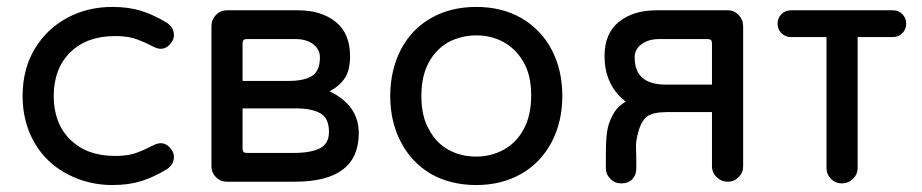

<svg xmlns="http://www.w3.org/2000/svg" viewBox="-20 -529 2690 560"><path d="M177.7 -20.5Q115.2 -52.7 80.6 -112.8Q45.9 -172.9 45.9 -249Q45.9 -328.1 82 -387.7Q117.2 -445.3 176.3 -477.1Q235.4 -508.8 307.6 -508.8Q354.5 -508.8 391.1 -497.6Q427.7 -486.3 467.8 -461.9Q487.3 -448.2 487.3 -426.8Q487.3 -412.1 475.6 -399.4Q463.9 -386.7 449.2 -386.7Q439.5 -386.7 427.7 -392.6Q391.6 -411.1 369.6 -417.5Q347.7 -423.8 315.4 -423.8Q233.4 -423.8 185.1 -376.5Q136.7 -329.1 136.7 -249Q136.7 -168.9 185.1 -121.6Q233.4 -74.2 315.4 -74.2Q347.7 -74.2 369.6 -80.6Q391.6 -86.9 427.7 -105.5Q439.5 -111.3 449.2 -111.3Q463.9 -111.3 475.6 -98.6Q487.3 -85.9 487.3 -71.3Q487.3 -49.8 467.8 -36.1Q427.7 -11.7 391.1 -0.5Q354.5 10.7 307.6 10.7Q238.3 10.7 177.7 -20.5Z M596.7 -43.9V-453.1Q596.7 -471.7 609.9 -485.4Q623 -499 641.6 -499H848.6Q917 -499 959 -465.3Q1001 -431.6 1001 -365.2Q1001 -324.2 985.8 -301.3Q970.7 -278.3 941.4 -262.7Q1026.4 -221.7 1026.4 -140.6Q1026.4 1 839.8 1H641.6Q623 1 609.9 -12.2Q596.7 -25.4 596.7 -43.9ZM939.5 -144.5Q939.5 -184.6 914.1 -198.7Q888.7 -212.9 842.8 -212.9H655.3V-293H822.3Q867.2 -293 890.1 -307.6Q913.1 -322.3 913.1 -361.3Q913.1 -385.7 893.1 -400.4Q873 -415 842.8 -415H699.2Q687.5 -415 687.5 -403.3V-94.7Q687.5 -83 699.2 -83H837.9Q885.7 -83 912.6 -96.2Q939.5 -109.4 939.5 -144.5Z M1237.3 -21.5Q1180.7 -54.7 1149.4 -114.3Q1118.2 -173.8 1118.2 -249Q1118.2 -324.2 1149.4 -384.8Q1180.7 -444.3 1237.8 -476.6Q1294.9 -508.8 1369.1 -508.8Q1443.4 -508.8 1500 -476.6Q1557.6 -443.4 1588.9 -384.3Q1620.1 -325.2 1620.1 -249Q1620.1 -173.8 1588.9 -114.3Q1556.6 -53.7 1499.5 -21.5Q1442.4 10.7 1369.1 10.7Q1294.9 10.7 1237.3 -21.5ZM1446.3 -90.8Q1485.4 -111.3 1507.3 -151.9Q1529.3 -192.4 1529.3 -250Q1529.3 -311.5 1505.9 -349.6Q1484.4 -386.7 1448.7 -406.2Q1413.1 -425.8 1369.1 -425.8Q1329.1 -425.8 1292 -408.2Q1252.9 -387.7 1231 -347.7Q1209 -307.6 1209 -250Q1209 -187.5 1232.4 -149.4Q1252.9 -111.3 1288.6 -91.8Q1324.2 -72.3 1369.1 -72.3Q1410.2 -72.3 1446.3 -90.8Z M2056.6 -43.9V-403.3Q2056.6 -415 2044.9 -415H1901.4Q1872.1 -415 1851.6 -400.4Q1831.1 -385.7 1831.1 -361.3Q1831.1 -282.2 1921.9 -282.2H2088.9V-202.1H1901.4Q1832 -202.1 1787.6 -248Q1743.2 -293.9 1743.2 -365.2Q1743.2 -431.6 1785.2 -465.3Q1827.1 -499 1895.5 -499H2102.5Q2121.1 -499 2134.3 -485.4Q2147.5 -471.7 2147.5 -453.1V-43.9Q2147.5 -25.4 2134.3 -12.2Q2121.1 1 2102.5 1Q2084 1 2070.3 -12.2Q2056.6 -25.4 2056.6 -43.9ZM1747.1 -39.1V-78.1Q1747.1 -118.2 1750.5 -143.6Q1753.9 -168.9 1766.6 -192.4Q1780.3 -218.8 1804.2 -231.9Q1828.1 -245.1 1866.2 -255.9L1950.2 -202.1H1926.8Q1884.8 -202.1 1867.7 -189.5Q1850.6 -176.8 1841.8 -144.5Q1835 -119.1 1835 -104.5L1835.9 -59.6V-37.1Q1835.9 -18.6 1824.2 -6.3Q1812.5 5.9 1792 5.9Q1773.4 5.9 1760.3 -7.3Q1747.1 -20.5 1747.1 -39.1Z M2390.6 -39.1V-458H2481.4V-39.1Q2481.4 -20.5 2467.8 -7.3Q2454.1 5.9 2435.5 5.9Q2417 5.9 2403.8 -7.3Q2390.6 -20.5 2390.6 -39.1ZM2248 -460Q2248 -476.6 2259.3 -487.8Q2270.5 -499 2287.1 -499H2584Q2600.6 -499 2611.8 -487.8Q2623 -476.6 2623 -460Q2623 -443.4 2611.8 -432.1Q2600.6 -420.9 2584 -420.9H2287.1Q2270.5 -420.9 2259.3 -432.1Q2248 -443.4 2248 -460Z"/></svg>

Font: jf-openhuninn-2.1
Style: Regular
Weight: 400
Designer: [Kosugi Maru]
Designed by MOTOYA      

[Varela Round]
Joe Prince (Latin component); Avraham Cornfeld (Hebrew component)
Foundry: justfont Co., Ltd.
Version: 2.1